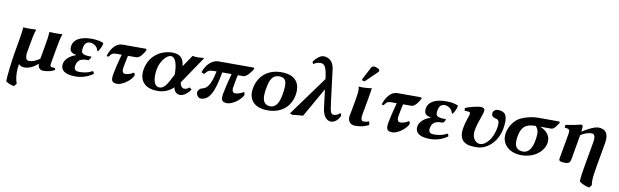

<svg xmlns="http://www.w3.org/2000/svg" viewBox="-52 -1309 6955 2157"><g transform="rotate(10 3425.0 -230.5)"><path d="M230.5 -248C243.8 -323 253.1 -376 271.5 -429L271 -432C271 -432 228.5 -429 193.5 -429C159.5 -429 126 -432 126 -432L123.5 -429C120.6 -373 112.1 -325 98.7 -249L77.7 -130C63.1 -47 39.1 157 40.9 198C65.9 216.7 97.8 230.7 137 237C144.1 226.6 151.5 215.4 161.7 205C154.3 184.4 140.4 142.8 140.4 76.9C140.4 49 142.8 16.8 149.3 -20C158.3 0 187 10 209 10C264 10 311.1 -10 365 -58H367C372 -7 391 10 434 10C473 10 524.8 0 558.9 -23C559.5 -32 557.7 -39 552.6 -44C517.4 -44 498.9 -46.3 498.9 -69.3C498.9 -72.5 499.2 -76 499.9 -80L529.7 -249C542.9 -324 552.1 -376 570.5 -429L570 -432C570 -432 527.5 -429 492.5 -429C458.5 -429 425 -432 425 -432L422.5 -429C419.6 -373 411.3 -326 397.9 -250L374.6 -118C332.7 -87.5 293.3 -71 252.3 -71C225.9 -71 212.9 -92.1 212.9 -129.6C212.9 -141.7 214.2 -155.6 217 -171Z M895.7 -394C912.2 -394 939.4 -385.6 960 -367.5C974.9 -354.4 984.7 -333.6 991.4 -313L999 -314C1018.8 -341 1040.2 -383 1040.6 -411L1039.2 -414C1011 -430 954.6 -439 904.6 -439C770.6 -439 702.9 -389.6 691.5 -325C689.9 -315.8 689.1 -307.4 689.1 -299.9C689.1 -254.6 717.4 -237.7 762.7 -230L762.2 -227C660 -192 637.3 -131 633.2 -108C632 -101.3 631.3 -94.3 631.3 -87.3C631.3 -40 663.4 10 797.4 10C883.4 10 956 -24.3 995.9 -55C992.9 -69.3 989.9 -77.8 978.4 -83.5C922.4 -49.5 862.6 -48 826.6 -48C794.9 -48 772.1 -60.1 772.1 -94.1C772.1 -99.2 772.7 -104.8 773.7 -111C788.2 -193 851.7 -196 911.7 -196C924.8 -209.9 934.8 -230.5 936.5 -240C843.3 -240 820.8 -255 820.8 -291.9C820.8 -302.2 822.6 -314.2 825 -328C835.3 -386.3 872.7 -394 895.7 -394Z M1266.2 -321C1237.8 -212 1222.1 -150 1211.8 -92C1208.7 -74.3 1207 -59.4 1207 -46.8C1207 -5.3 1225.7 10 1274.9 10C1321.9 10 1411.8 -42 1448 -110C1448.6 -113.6 1448.9 -117.2 1448.9 -120.7C1448.9 -133.9 1444.6 -145.4 1436.4 -146C1391.7 -117 1353.9 -115 1340.9 -115C1321.9 -115 1308.1 -129.4 1308.1 -158.1C1308.1 -164.1 1308.7 -170.7 1310 -178C1315.7 -210.4 1328.9 -285 1338.2 -321H1433.2C1474.2 -321 1514.7 -383.5 1533 -422L1524.1 -434H1257.1C1164.1 -434 1119.5 -334 1103.2 -281C1106.1 -275 1114.8 -273 1124.8 -273C1152.9 -316.5 1168.2 -321 1217.2 -321Z M1892.9 -206 1873.2 -168C1833.6 -91.8 1802.7 -32 1748.2 -32C1693.2 -32 1676 -91.6 1676 -154.9C1676 -179.1 1678.5 -203.9 1682.4 -226C1701.8 -336 1773.6 -402 1814.4 -402C1861.4 -402 1887.6 -335 1891.1 -241ZM1821.8 -444C1727.8 -444 1571 -388 1538.2 -202C1535.4 -186.5 1534.1 -171.5 1534.1 -157.2C1534.1 -57.3 1600.7 10 1732.8 10C1797.8 10 1862.9 -13 1913.7 -63C1922.4 -16 1948.8 10 1989.8 10C2035.4 10 2076.1 -28.5 2107.9 -70.3C2100.6 -78.1 2089.2 -88.4 2079.8 -90.4C2058.2 -68.3 2035.8 -67 2018.4 -67C2007.5 -67 1978.8 -83.5 1974.7 -130.8L2187 -445C2157.5 -442 2123.1 -440 2109.1 -440C2097.1 -440 2084.3 -441 2053.2 -446L1962.6 -312C1952.7 -392 1925.8 -444 1821.8 -444Z M2753.3 -436H2354.3C2260.3 -436 2203.5 -346 2184.9 -286C2184.8 -279.1 2202.4 -271.1 2215 -271.1C2217.3 -271.1 2219.5 -271.4 2221.4 -272C2242.2 -306 2266 -321 2316 -321H2349C2311.3 -131 2259.3 -114 2220.9 -104.5C2194.1 -97.9 2177.8 -73 2174.6 -55C2174.3 -52.8 2174.1 -50.5 2174.1 -48.3C2174.1 -20.7 2201.4 10 2221.7 10C2319.7 10 2371.4 -79 2414 -321H2520C2491.6 -212 2475.9 -150 2465.7 -92C2462.5 -74.3 2460.8 -59.4 2460.8 -46.8C2460.8 -5.3 2479.6 10 2528.7 10C2575.7 10 2665.6 -42 2701.8 -110C2702.5 -113.6 2702.8 -117.2 2702.8 -120.7C2702.8 -133.9 2698.4 -145.4 2690.2 -146C2645.6 -117 2607.7 -115 2594.7 -115C2575.7 -115 2561.9 -129.4 2561.9 -158.1C2561.9 -164.1 2562.5 -170.7 2563.8 -178C2588.2 -316 2582.7 -285 2592 -321H2652C2695 -321 2738.9 -388 2762.2 -424Z M2784.3 -205C2781.6 -189.4 2780.2 -174.6 2780.2 -160.4C2780.2 -53.9 2856.9 10 2988.4 10C3141.4 10 3245.5 -75.8 3269.9 -214C3273.1 -231.8 3274.7 -249.1 3274.7 -265.6C3274.7 -366 3214.7 -439 3069.6 -439C2926.6 -439 2811.7 -360 2784.3 -205ZM3053.8 -389C3112.7 -389 3135 -358.7 3135 -293.8C3135 -265.1 3130.7 -229.6 3123.2 -187C3102.9 -72 3056.2 -40 3011.2 -40C2940.2 -40 2922.2 -91.7 2922.2 -149C2922.2 -175.7 2926.1 -203.6 2930.4 -228C2945.7 -315 2967.8 -389 3053.8 -389Z M3813.7 -75C3812 -84 3809.2 -98.6 3798.3 -101C3772.7 -75 3751.9 -70 3730.9 -70C3698.9 -70 3689 -82 3673.3 -214L3628.8 -569C3614.7 -687 3534.6 -698 3504.6 -698C3465.6 -698 3419 -655 3393.7 -619C3393.5 -606.2 3399 -594.4 3405.9 -592C3426.9 -609 3456.3 -617 3481.3 -617C3509.3 -617 3548.1 -616 3564.8 -478L3568.7 -449L3242.5 0L3275.4 12C3299.5 6 3365.2 2 3392.5 0L3583 -334.2L3608.7 -126C3620.3 -33 3662.6 11 3712.6 11C3741.6 11 3789.5 -11 3813.7 -75Z M4083.1 -683C4072.1 -683 4058 -677 4052.1 -666L3976.9 -523C3975.2 -519.7 3974.2 -514.9 3974.2 -513.4C3974.2 -506.6 3994 -500 4001.8 -500C4005.8 -500 4010.2 -504.3 4014.2 -508L4139.7 -630C4145 -635.1 4147.6 -640.8 4147.6 -647.1C4147.6 -666.2 4102.4 -683 4083.1 -683ZM3939.7 -261.1C3930.2 -201.6 3912.5 -118.1 3907.2 -88.1C3906.1 -82.2 3905.6 -76.2 3905.6 -70.2C3905.6 -29 3931 9.9 3986.9 9.9C4038.9 9.9 4092.5 0.9 4140.1 -25.1C4140.8 -29 4141.1 -33 4141.1 -36.9C4141.1 -49.2 4137.7 -60.8 4130.3 -66.1C4106.4 -55.1 4096.2 -54.1 4070.2 -54.1C4050.9 -54.1 4043.5 -72.5 4043.5 -97.9C4043.5 -108.1 4044.7 -119.4 4046.8 -131.1C4052.1 -161.1 4062.1 -212.1 4072.6 -272L4085.1 -343C4090.8 -375 4100.1 -439 4100.1 -439C4084 -433 4015.3 -429 3996.3 -429C3984.3 -429 3958.5 -430 3952.7 -431L3950.3 -429C3954.5 -415.5 3956 -400.7 3956 -386C3956 -362.5 3952.2 -339.2 3949.4 -322Z M4404.2 -321C4375.8 -212 4360.1 -150 4349.8 -92C4346.7 -74.3 4345 -59.4 4345 -46.8C4345 -5.3 4363.7 10 4412.9 10C4459.9 10 4549.8 -42 4586 -110C4586.6 -113.6 4586.9 -117.2 4586.9 -120.7C4586.9 -133.9 4582.6 -145.4 4574.4 -146C4529.7 -117 4491.9 -115 4478.9 -115C4459.9 -115 4446.1 -129.4 4446.1 -158.1C4446.1 -164.1 4446.7 -170.7 4448 -178C4453.7 -210.4 4466.9 -285 4476.2 -321H4571.2C4612.2 -321 4652.7 -383.5 4671 -422L4662.1 -434H4395.1C4302.1 -434 4257.5 -334 4241.2 -281C4244.1 -275 4252.8 -273 4262.8 -273C4290.9 -316.5 4306.2 -321 4355.2 -321Z M4940.7 -394C4957.2 -394 4984.4 -385.6 5005 -367.5C5019.9 -354.4 5029.7 -333.6 5036.4 -313L5044 -314C5063.8 -341 5085.2 -383 5085.6 -411L5084.2 -414C5056 -430 4999.6 -439 4949.6 -439C4815.6 -439 4747.9 -389.6 4736.5 -325C4734.9 -315.8 4734.1 -307.4 4734.1 -299.9C4734.1 -254.6 4762.4 -237.7 4807.7 -230L4807.2 -227C4705 -192 4682.3 -131 4678.2 -108C4677 -101.3 4676.3 -94.3 4676.3 -87.3C4676.3 -40 4708.4 10 4842.4 10C4928.4 10 5001 -24.3 5040.9 -55C5037.9 -69.3 5034.9 -77.8 5023.4 -83.5C4967.4 -49.5 4907.6 -48 4871.6 -48C4839.9 -48 4817.1 -60.1 4817.1 -94.1C4817.1 -99.2 4817.7 -104.8 4818.7 -111C4833.2 -193 4896.7 -196 4956.7 -196C4969.8 -209.9 4979.8 -230.5 4981.5 -240C4888.3 -240 4865.8 -255 4865.8 -291.9C4865.8 -302.2 4867.6 -314.2 4870 -328C4880.3 -386.3 4917.7 -394 4940.7 -394Z M5633.8 -250C5638.9 -278.5 5641.5 -304.6 5641.5 -327.8C5641.5 -362.4 5635.6 -390.4 5623 -410C5608 -433.5 5573 -444 5538 -444C5507 -444 5485.3 -423 5482 -404C5481.3 -400.3 5481 -396.4 5481 -392.5C5481 -381.1 5484 -369.9 5490.7 -363C5501.4 -352.1 5519.5 -347.2 5527.6 -345C5538.3 -342.1 5554.6 -339.5 5562 -325C5566.4 -316.5 5569 -305 5569 -288.3C5569 -275.1 5567.3 -258.6 5563.7 -238C5554.9 -187.9 5534 -131.6 5500.8 -91C5471.7 -55.4 5438.9 -32 5404.4 -32C5357.3 -32 5317.4 -77.7 5317.4 -142.5C5317.4 -152 5318.3 -161.8 5320.1 -172C5329.6 -226 5342.1 -263 5354.1 -297C5364.9 -330 5380.3 -366 5386.1 -399C5386.8 -403.3 5387.2 -407.2 5387.2 -410.8C5387.2 -434.9 5370.4 -444 5339 -444C5306 -444 5197.3 -417 5168.4 -401C5167.9 -398.1 5167.7 -394.8 5167.7 -391.4C5167.7 -383.1 5169.2 -374.3 5172 -370C5184.8 -369 5217.7 -369.6 5226.1 -365C5231.6 -362 5235.8 -352 5233.9 -341C5231.2 -326 5225.5 -316 5218 -291C5207.2 -258 5195.5 -220 5187.6 -175C5184.8 -159.2 5183.1 -142.8 5183.1 -126.8C5183.1 -85.1 5194.7 -45.3 5229.4 -21C5269.5 7 5302 10 5377 10C5478 10 5603.8 -80 5633.8 -250Z M6161.7 -341C6198.7 -341 6223.3 -390 6247.3 -424L6238.4 -436H5997.4C5906.4 -436 5803.2 -401 5762.1 -366C5712.7 -324 5679.3 -265 5668.5 -204C5666.4 -192 5665.4 -180.3 5665.4 -169C5665.4 -61.9 5757.6 11 5881.6 11C6040.6 11 6134.4 -84.5 6149.9 -172C6151.5 -181.2 6152.3 -190.1 6152.3 -198.6C6152.3 -272.4 6094.7 -319.9 6035.7 -341ZM5896.2 -32C5819.7 -32 5800.3 -80.6 5800.3 -133.4C5800.3 -151.7 5802.6 -170.5 5805.7 -188C5822.4 -283 5856.7 -341 5985.7 -341C6009.7 -316 6019.6 -292.6 6019.6 -255.8C6019.6 -234.4 6016.3 -208.5 6010.4 -175C5993.8 -81 5952.2 -32 5896.2 -32Z M6446.8 -43.4C6446.8 -43.4 6479 -228.7 6495.3 -321.3L6496.2 -326.2C6536.1 -351.5 6582.7 -368 6616.5 -368C6647.3 -368 6658.7 -348.1 6658.7 -314.1C6658.7 -300.5 6656.9 -284.7 6653.7 -267L6606.7 0C6593.1 76.8 6583.3 137.3 6583.3 178.4C6583.3 181.7 6583.4 184.9 6583.5 188C6615.2 212.9 6653.4 228.5 6697.9 237L6722.5 205C6720.1 192.9 6718.4 178.5 6718.4 158.5C6718.4 125.4 6723 77.3 6736.7 0L6786.7 -284C6790.1 -303.1 6791.7 -320.2 6791.7 -335.6C6791.7 -413.6 6750 -445 6684.3 -445C6682.9 -445 6681.5 -445 6680.1 -445C6632.4 -444 6540.3 -392 6502.5 -366.1C6505.1 -386.6 6506.2 -403.3 6506.2 -416.4C6506.2 -420.3 6506.1 -423.8 6506 -427C6505.4 -437.9 6499.9 -444 6485.9 -444C6447.2 -434 6384.7 -420 6314.1 -411C6311.1 -405.1 6310.1 -393.5 6310.1 -385.7C6310.1 -382.8 6310.3 -380.4 6310.5 -379C6351.9 -375.1 6366.7 -369.5 6366.7 -340.9C6366.7 -332.4 6365.4 -322 6363.1 -309C6346.6 -215.1 6313.4 -25.7 6313.4 -25.7C6312.9 -23.1 6312.7 -20.7 6312.7 -18.5C6312.7 3 6333.8 10 6384.9 10C6429.4 10 6440.9 -9.5 6446.8 -43.4Z"/></g></svg>

Font: Linux Biolinum O 
Style: Bold Italic
Weight: 700
Designer: Philipp H. Poll
Foundry: Philipp H. Poll
Version: Version 1.3.2